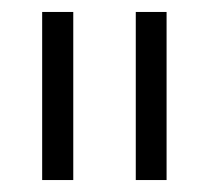

<svg xmlns="http://www.w3.org/2000/svg" viewBox="-20 -717 350 321"><path d="M50.5 -697H102.5V-416H50.5ZM207 -697H258.5V-416H207Z"/></svg>

Font: HK Grotesk Light
Style: Regular
Weight: 300
Designer: Alfredo Marco Pradil
Foundry: Hanken Design Co.
Version: Version 3.001